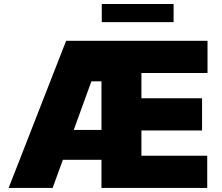

<svg xmlns="http://www.w3.org/2000/svg" viewBox="-20 -929 1097 949"><path d="M22.7 0 306.8 -727.3H1005.7V-568.2H679V-443.2H978.7V-284.1H679V-159.1H1004.3V0H481.5V-139.2H290.8L240.1 0ZM838.1 -909.1V-819.6H483V-909.1ZM481.5 -286.9V-527H431.8L344.5 -286.9Z"/></svg>

Font: Inter P Black
Style: Regular
Weight: 900
Designer: Rasmus Andersson
Foundry: rsms
Version: Version 3.018;git-588b23468